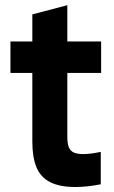

<svg xmlns="http://www.w3.org/2000/svg" viewBox="-20 -721 444 746"><path d="M105.6 -171.6V-665.1L241.6 -700.8V-189.6Q241.6 -162.8 247.5 -148.7Q253.3 -134.6 266.5 -128.5Q279.7 -122.4 303.3 -122.4Q332.1 -122.4 371.5 -130.9V-5Q318.2 5.6 273.1 5.6Q211.1 5.6 174.3 -13.6Q137.5 -32.7 121.6 -71.3Q105.6 -109.8 105.6 -171.6ZM20.6 -560H372.9V-437.7H20.6Z"/></svg>

Font: TASA Explorer VF
Style: Regular
Weight: 400
Designer: Weizhong Zhang
Foundry: Local Remote
Version: Version 1.000;Glyphs 3.2 (3192)